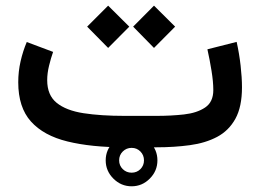

<svg xmlns="http://www.w3.org/2000/svg" viewBox="-20 -524 925 683"><path d="M536.1 0H422.9Q304.7 0 220 -20.8Q135.3 -41.5 90.1 -91.8Q44.9 -142.1 44.9 -231.4Q44.9 -269.5 53.2 -305.9Q61.5 -342.3 75.2 -374.5L168.9 -339.4Q161.1 -317.4 154.5 -290.3Q147.9 -263.2 147.9 -238.8Q147.9 -185.5 181.6 -158.2Q215.3 -130.9 277.1 -121.3Q338.9 -111.8 422.9 -111.8H537.1Q588.4 -111.8 634.5 -116.9Q680.7 -122.1 709.7 -141.6Q738.8 -161.1 738.8 -203.6Q738.8 -233.4 732.4 -272.5Q726.1 -311.5 717.8 -348.6L821.8 -375Q831.1 -333.5 835.9 -290.8Q840.8 -248 840.8 -213.4Q840.8 -144 817.4 -101.6Q793.9 -59.1 752.4 -37.1Q710.9 -15.1 655.5 -7.6Q600.1 0 536.1 0ZM527.8 -503.9 603 -429.2 527.8 -353.5 453.6 -429.2ZM364.7 -503.9 439.9 -429.2 364.7 -353.5 290 -429.2ZM356 46.4Q356 8.8 383.3 -18.3Q410.6 -45.4 448.2 -45.4Q485.8 -45.4 512.9 -18.3Q540 8.8 540 46.4Q540 84 512.9 111.3Q485.8 138.7 448.2 138.7Q410.6 138.7 383.3 111.3Q356 84 356 46.4ZM403.8 46.4Q403.8 64.9 416.7 77.6Q429.7 90.3 448.2 90.3Q466.8 90.3 479.5 77.6Q492.2 64.9 492.2 46.4Q492.2 27.8 479.5 14.9Q466.8 2 448.2 2Q429.7 2 416.7 14.9Q403.8 27.8 403.8 46.4Z"/></svg>

Font: Vazirmatn FD Medium
Style: Regular
Weight: 500
Designer: Saber Rastikerdar
Foundry: Saber Rastikerdar
Version: Version 33.003